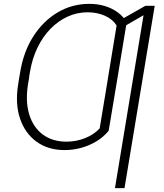

<svg xmlns="http://www.w3.org/2000/svg" viewBox="-20 -757 836 981"><path d="M584 -380.9 535.2 -88.9Q509.8 -57.6 473.9 -35.6Q438 -13.7 396.2 -2Q354.5 9.8 310.1 9.8Q225.6 9.8 166.5 -33.2Q107.4 -76.2 82 -152.3Q56.6 -228.5 73.2 -329.1L78.6 -362.8L129.4 -363.3L123.5 -329.1Q108.9 -239.3 129.2 -172.9Q149.4 -106.4 198.5 -69.8Q247.6 -33.2 320.3 -33.2Q369.6 -33.2 415.3 -51.5Q460.9 -69.8 489.3 -101.1L535.6 -380.9ZM627.4 -643.6 576.7 -337.4H528.3L575.7 -626.5Q557.1 -657.7 517.6 -675.8Q478 -693.8 428.7 -694.3Q374 -694.3 325.4 -672.1Q276.9 -649.9 237.5 -609.4Q198.2 -568.8 171.1 -512.7Q144 -456.5 132.8 -387.7L125 -341.8H75.2L83 -387.7Q100.1 -492.7 150.1 -571Q200.2 -649.4 274.2 -693.4Q348.1 -737.3 436.5 -737.3Q479 -737.3 516.1 -726.1Q553.2 -714.8 581.8 -693.6Q610.4 -672.4 627.4 -643.6ZM770.5 -727.5 616.2 204.1H567.4L713.4 -679.2L594.2 -610.4L602.1 -658.7L723.1 -727.5Z"/></svg>

Font: Inter 17pt ExtraLight
Style: Italic
Weight: 250
Italic angle: -9.3988°
Version: Version 4.001;git-66647c0bb